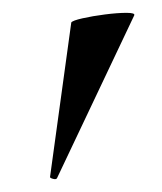

<svg xmlns="http://www.w3.org/2000/svg" viewBox="-20 -751 252 299"><path d="M69 -474Q68 -471 62.5 -472.5Q57 -474 58 -476L91 -716Q93 -719 108.5 -722.5Q124 -726 143.5 -728.5Q163 -731 177 -731Q191 -731 189 -727Z"/></svg>

Font: Cormorant
Style: Bold
Weight: 700
Designer: Christian Thalmann (Catharsis Fonts)
Foundry: Catharsis Fonts
Version: Version 4.000